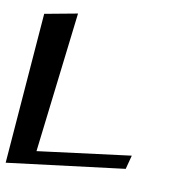

<svg xmlns="http://www.w3.org/2000/svg" viewBox="-107 -679 702 779"><g transform="rotate(10 244.0 -289.5)"><path d="M452 -26 467 -83 83 -34 152 -613 17 -588 -32 34Z"/></g></svg>

Font: Gamestation Warped
Style: Italic
Weight: 400
Designer: Jonas Hecksher
Foundry: Jonas Hecksher, Playtypeª, e-types AS
Version: Version 1.003